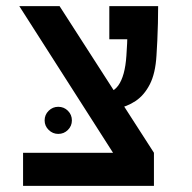

<svg xmlns="http://www.w3.org/2000/svg" viewBox="-20 -606 626 626"><path d="M417.5 0 43 -585.9H174.3L481.9 -107.9V0ZM55.2 0V-107.9H481.9V0ZM285.2 -244.6 291.5 -296.4Q343.3 -296.4 365.5 -327.1Q387.7 -357.9 392.1 -424.3Q395 -463.4 395.8 -505.4Q396.5 -547.4 396.5 -585.9H495.6Q495.6 -560.1 494.9 -530.5Q494.1 -501 492.9 -473.4Q491.7 -445.8 490.2 -425.3Q486.8 -366.7 468.5 -331.1Q450.2 -295.4 421.9 -276.6Q393.6 -257.8 358.2 -251.2Q322.8 -244.6 285.2 -244.6ZM336.4 -478V-585.9H491.2L466.8 -478ZM169.9 -169.4Q151.9 -169.4 138.7 -182.4Q125.5 -195.3 125.5 -213.4Q125.5 -231.9 138.7 -244.9Q151.9 -257.8 169.9 -257.8Q188.5 -257.8 201.4 -244.9Q214.4 -231.9 214.4 -213.4Q214.4 -195.3 201.4 -182.4Q188.5 -169.4 169.9 -169.4Z"/></svg>

Font: Cascadia Mono Medium
Style: Regular
Weight: 500
Monospace: yes
Designer: Aaron Bell
Foundry: Saja Typeworks
Version: Version 2407.024